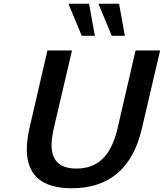

<svg xmlns="http://www.w3.org/2000/svg" viewBox="-20 -991 874 1024"><path d="M486 -800 455 -971H345L416 -800ZM646 -800 615 -971H505L576 -800ZM123 -195C123 -51 209 13 363 13C565 13 689 -97 737 -307L834 -722H703L607 -307C575 -168 508 -92 388 -92C297 -92 255 -136 255 -217C255 -244 260 -274 267 -307L364 -722H233L137 -307C128 -266 123 -229 123 -195Z"/></svg>

Font: Perun SemiBold Italic
Style: Regular
Weight: 400
Italic angle: -12°
Foundry: Copyright (c) Stefan Peev, Context Ltd, 2016
Version: Version 1.026